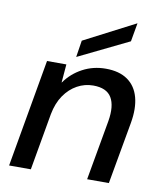

<svg xmlns="http://www.w3.org/2000/svg" viewBox="-83 -802 738 870"><g transform="rotate(10 286.5 -367.5)"><path d="M18 0 105 -496H194L187 -412H188Q219 -456 267.5 -482Q316 -508 374 -508Q436 -508 474.5 -481Q513 -454 526.5 -404Q540 -354 528 -286L477 0H377L426 -276Q438 -347 415.5 -385Q393 -423 331 -423Q292 -423 257.5 -404Q223 -385 198.5 -349.5Q174 -314 164 -262L118 0ZM232 -537 244 -614 478 -735H479L464 -650Z"/></g></svg>

Font: DM Sans 28pt Medium
Style: Italic
Weight: 500
Italic angle: -10°
Version: Version 4.004;gftools[0.9.30]